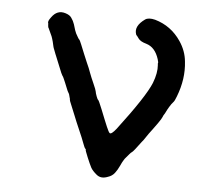

<svg xmlns="http://www.w3.org/2000/svg" viewBox="-42 -491 631 575"><g transform="rotate(5 273.5 -203.0)"><path d="M349 -396Q341 -420 372 -442Q382 -449 402 -444Q451 -430 480 -387Q499 -359 502 -327Q508 -275 487 -221Q482 -207 477.5 -202.5Q473 -198 467 -188Q461 -178 458.5 -172.5Q456 -167 453.5 -163.5Q451 -160 449.5 -155.5Q448 -151 437.5 -136Q427 -121 423 -116Q419 -111 412.5 -102Q406 -93 403 -88Q400 -83 394 -76Q372 -46 368 -43.5Q364 -41 360.5 -36.5Q357 -32 352 -26.5Q347 -21 345.5 -18Q344 -15 342.5 -13Q341 -11 335.5 1Q330 13 322.5 23Q315 33 302 37Q282 45 268.5 34Q255 23 250 13.5Q245 4 236.5 -16.5Q228 -37 229 -38Q230 -39 227.5 -41Q225 -43 220.5 -55.5Q216 -68 213.5 -73.5Q211 -79 203 -98Q195 -117 194 -119Q193 -121 186.5 -137.5Q180 -154 174 -168Q168 -182 168.5 -183.5Q169 -185 167.5 -189Q166 -193 165.5 -196.5Q165 -200 162.5 -203.5Q160 -207 156 -217.5Q152 -228 149.5 -233.5Q147 -239 144.5 -245Q142 -251 140 -253Q138 -255 128 -280.5Q118 -306 116 -310Q114 -314 113.5 -316Q113 -318 109.5 -326.5Q106 -335 105.5 -338Q105 -341 104 -344.5Q103 -348 103 -349Q103 -350 102 -353Q101 -356 99.5 -361.5Q98 -367 94 -375Q90 -383 88.5 -387Q87 -391 86 -392Q85 -393 84.5 -399Q84 -405 84 -406Q81 -411 91 -424Q108 -448 133 -440Q146 -436 151 -428.5Q156 -421 156 -420.5Q156 -420 157.5 -417.5Q159 -415 161 -409Q167 -388 170 -382.5Q173 -377 176.5 -371Q180 -365 181 -365Q182 -365 188 -350.5Q194 -336 199 -323.5Q204 -311 209.5 -298.5Q215 -286 216.5 -282.5Q218 -279 222 -268Q226 -257 234.5 -238Q243 -219 243.5 -214.5Q244 -210 247.5 -200.5Q251 -191 253 -190Q255 -189 265.5 -163Q276 -137 277.5 -133Q279 -129 286 -112.5Q293 -96 296 -94Q301 -90 316 -109Q395 -213 412 -255Q424 -286 422 -310Q421 -314 422 -315.5Q423 -317 420 -327Q409 -362 382 -370Q364 -375 358 -383.5Q352 -392 351 -392.5Q350 -393 349 -396Z"/></g></svg>

Font: TT2020 Style E
Style: Regular
Weight: 400
Version: Version 00.2